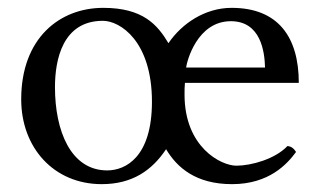

<svg xmlns="http://www.w3.org/2000/svg" viewBox="-20 -459 818 489"><path d="M409 -349C381 -396 344 -439 243 -439C132 -439 34 -362 34 -206C34 -83 117 10 239 10C317 10 367 -25 403 -79C431 -32 479 10 571 10C666 10 712 -42 734 -72C728.8 -80 722.5 -86.4 712 -87C681 -54 620 -37 582 -37C543 -37 450 -84 450 -218C450 -228 450 -239 451 -248H741C741 -365 688 -439 570 -439C502 -439 443 -399 409 -349ZM120 -237C120 -306 139 -406 242 -406C286 -406 367 -354 367 -200C367 -59 300 -25 253 -25C160 -25 120 -126 120 -237ZM655 -287H454C456 -303 482 -405 568 -405C644 -405 654 -328 655 -287Z"/></svg>

Font: Libertinus Serif Display
Style: Regular
Weight: 400
Designer: Philipp H. Poll
Foundry: Khaled Hosny
Version: Version 6.1